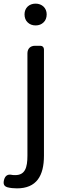

<svg xmlns="http://www.w3.org/2000/svg" viewBox="-58 -795 353 1057"><path d="M93 -240V62C93 128 80 169 26 169C20 169 14 169 9 168C-15 162 -30 172 -36 196C-41 217 -37 230 -17 236C-2 240 16 242 35 242C143 242 184 173 184 62V-523C184 -535 176 -543 164 -543H138H135C109 -543 93 -527 93 -501ZM94 -672C105 -661 120 -655 138 -655C156 -655 171 -661 182 -672C193 -682 199 -698 199 -716C199 -751 173 -775 138 -775C102 -775 77 -751 77 -716C77 -698 83 -682 94 -672Z"/></svg>

Font: GenSenRounded2 TW R
Style: Regular
Weight: 400
Version: Version 2.100;PS 2.1;hotconv 16.6.51;makeotf.lib2.5.65220 DE